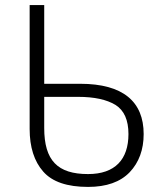

<svg xmlns="http://www.w3.org/2000/svg" viewBox="-20 -734 647 759"><path d="M328.1 4.9C400.9 4.9 455.6 -14.6 492.7 -53.2C529.3 -91.8 547.9 -142.1 547.9 -204.1C547.9 -331.5 467.3 -402.8 296.9 -402.8H154.8V-713.9H97.2V-224.1C97.2 -152.3 115.2 -96.2 150.9 -55.7C186.5 -15.1 245.6 4.9 328.1 4.9ZM328.1 -45.9C207.5 -45.9 154.8 -99.6 154.8 -228V-351.1H289.1C353 -351.1 401.9 -340.3 436.5 -319.3C470.7 -297.9 487.8 -259.3 487.8 -204.1C487.8 -104 435.1 -45.9 328.1 -45.9Z"/></svg>

Font: Noto Reveo Sans
Style: Regular
Weight: 300
Designer: Monotype Design Team
Foundry: Monotype Imaging Inc.
Version: Version 2.007